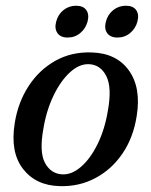

<svg xmlns="http://www.w3.org/2000/svg" viewBox="-20 -640 526 670"><path d="M300 -457Q386.5 -454.5 429.8 -394.2Q473 -334 457 -235Q445.5 -160.5 407.8 -104.8Q370 -49 313.2 -18.8Q256.5 11.5 188.5 9.5Q105 7.5 60 -51Q15 -109.5 31.5 -211Q43 -283 79.8 -339.5Q116.5 -396 173 -427.8Q229.5 -459.5 300 -457ZM197.5 -31.5Q230.5 -30 263 -58.2Q295.5 -86.5 320.5 -137.2Q345.5 -188 356.5 -254Q371 -334.5 351.2 -374Q331.5 -413.5 292 -416Q257.5 -418 224.8 -388.2Q192 -358.5 167 -306.8Q142 -255 131.5 -191.5Q116.5 -109.5 137 -71.5Q157.5 -33.5 197.5 -31.5ZM216 -509Q191.5 -509 180.5 -524.5Q169.5 -540 176 -564.5Q182.5 -589.5 201.5 -604.8Q220.5 -620 245.5 -620Q270.5 -620 281.2 -604.8Q292 -589.5 285.5 -564.5Q279 -540.5 260.2 -524.8Q241.5 -509 216 -509ZM390 -509Q365 -509 354 -524.5Q343 -540 349.5 -564.5Q356 -589.5 375.2 -604.8Q394.5 -620 419 -620Q444.5 -620 455.2 -604.8Q466 -589.5 459.5 -564.5Q453 -540.5 434.2 -524.8Q415.5 -509 390 -509Z"/></svg>

Font: Fraunces 72pt S050
Style: Italic
Weight: 400
Italic angle: -16°
Version: Version 1.000; ttfautohint (v1.8.3)